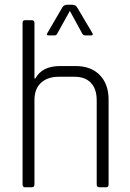

<svg xmlns="http://www.w3.org/2000/svg" viewBox="-20 -788 547 808"><path d="M363 -639H340Q331 -639 327 -645L274 -742L220 -645Q218 -639 208 -639H185Q173 -639 180 -650L243 -758Q250 -768 263 -768H284Q297 -768 304 -758L368 -650Q375 -639 363 -639ZM114 0H85Q75 0 75 -12V-691Q75 -703 85 -703H114Q125 -703 125 -691V-458H129Q157 -510 233 -510H299Q363 -510 400 -472Q437 -434 437 -368V-12Q437 0 427 0H398Q387 0 387 -12V-366Q387 -413 363 -439Q339 -465 293 -465H228Q180 -465 152.5 -439.5Q125 -414 125 -367V-12Q125 0 114 0Z"/></svg>

Font: Rajdhani
Style: Regular
Weight: 400
Designer: Satya Rajpurohit, Jyotish Sonowal
Foundry: Indian Type Foundry
Version: Version 1.201;PS 1.0;hotconv 1.0.78;makeotf.lib2.5.61930; tt